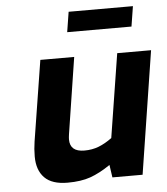

<svg xmlns="http://www.w3.org/2000/svg" viewBox="-53 -782 727 836"><g transform="rotate(-5 310.5 -364.5)"><path d="M76 -120Q76 -153 81 -185L137 -537H285L233 -203Q231 -189 231 -181Q231 -127 294 -127Q328 -127 356.5 -138Q385 -149 415 -171L473 -537H621L537 0H405L397 -55Q350 -23 309 -8.5Q268 6 209 6Q141 6 108.5 -27Q76 -60 76 -120ZM278 -735H559L545 -647H264Z"/></g></svg>

Font: Exo
Style: Bold Italic
Weight: 700
Italic angle: -9°
Designer: Natanael Gama
Foundry: Natanael Gama
Version: Version 1.500; ttfautohint (v1.6)